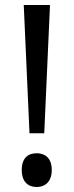

<svg xmlns="http://www.w3.org/2000/svg" viewBox="-20 -734 295 768"><path d="M157 -201 180 -714H75L98 -201ZM67 -54C67 -6 93 14 127 14C159 14 187 -6 187 -54C187 -103 159 -121 127 -121C93 -121 67 -103 67 -54Z"/></svg>

Font: Noto Sans Thai
Style: Regular
Weight: 400
Designer: Monotype Design Team
Foundry: Monotype Imaging Inc.
Version: Version 1.901